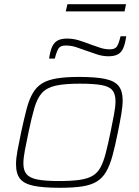

<svg xmlns="http://www.w3.org/2000/svg" viewBox="-20 -883 661 911"><path d="M264 8Q185 8 139.5 -1.5Q94 -11 75 -35Q56 -59 56 -104Q56 -131 63 -168.5Q70 -206 80 -254Q94 -319 106 -365Q118 -411 135.5 -441Q153 -471 180 -487.5Q207 -504 249.5 -511Q292 -518 355 -518Q434 -518 479 -508.5Q524 -499 543 -475Q562 -451 562 -407Q562 -379 555.5 -341Q549 -303 539 -254Q526 -189 513.5 -143.5Q501 -98 483.5 -68Q466 -38 439 -21.5Q412 -5 370 1.5Q328 8 264 8ZM260 -24Q319 -24 357.5 -29.5Q396 -35 419.5 -49Q443 -63 457 -89Q471 -115 481.5 -155.5Q492 -196 504 -254Q514 -303 521 -340Q528 -377 528 -403Q528 -437 513 -455Q498 -473 461 -479.5Q424 -486 359 -486Q286 -486 244 -476.5Q202 -467 179.5 -442.5Q157 -418 143.5 -372Q130 -326 115 -254Q105 -206 98 -169.5Q91 -133 91 -107Q91 -74 106.5 -56Q122 -38 159 -31Q196 -24 260 -24ZM213 -605Q218 -641 227.5 -661.5Q237 -682 254 -691Q271 -700 298 -700Q327 -700 354.5 -691.5Q382 -683 410 -672Q431 -665 453.5 -657Q476 -649 502 -649Q526 -649 535 -663Q544 -677 552 -711H579Q574 -676 565 -655Q556 -634 539 -625Q522 -616 495 -616Q466 -616 438.5 -625.5Q411 -635 382 -645Q361 -653 339 -660Q317 -667 291 -667Q267 -667 258 -653.5Q249 -640 240 -605ZM292 -829 300 -863H578L571 -829Z"/></svg>

Font: Saira SemiExpanded Thin
Style: Italic
Weight: 250
Width: 6
Italic angle: -12°
Designer: Hector Gatti with collaboration of the Omnibus-Type team
Foundry: Omnibus-Type
Version: Version 1.101